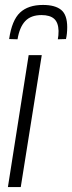

<svg xmlns="http://www.w3.org/2000/svg" viewBox="-20 -757 292 777"><path d="M64 0H12L96 -534H149ZM154 -737Q203 -737 227.5 -717Q252 -697 252 -647Q252 -620 247 -599L214 -598Q217 -612 217 -632Q216 -666 199 -681Q182 -696 148 -696Q105 -696 82 -671.5Q59 -647 51 -598L17 -599Q28 -675 61 -706Q94 -737 154 -737Z"/></svg>

Font: Georama SemiCondensed Light
Style: Italic
Weight: 300
Width: 4
Italic angle: -9°
Designer: Jean-Baptiste Levee
Foundry: Production Type
Version: Version 1.000